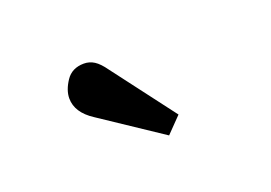

<svg xmlns="http://www.w3.org/2000/svg" viewBox="-47 -906 594 421"><g transform="rotate(-20 250.0 -695.0)"><path d="M290 -589 149 -683Q112 -707 112 -740Q112 -759 126 -780Q140 -801 168 -801Q181 -801 192 -794Q203 -787 215 -770L325 -625Z"/></g></svg>

Font: Literata 7pt SemiBold
Style: Regular
Weight: 600
Designer: Latin by Veronika Burian and Jose Scaglione. Greek by Irene Vlachou. Cyrillic by Vera Evstafieva.
Foundry: TypeTogether
Version: Version 3.002